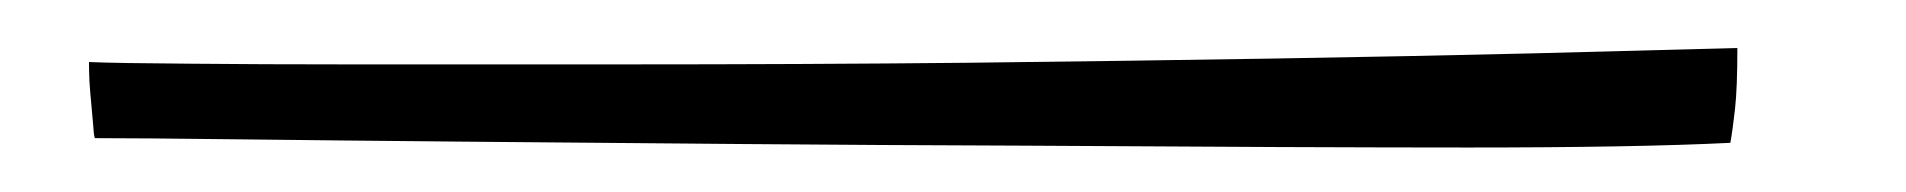

<svg xmlns="http://www.w3.org/2000/svg" viewBox="-20 -30 814 82"><path d="M245 -2.5Q324 -2.5 393.8 -3.2Q463.5 -4 524 -5Q584.5 -6 634.2 -7.2Q684 -8.5 722 -9.5Q722 7.5 721 16.5Q720 25.5 719 31Q699 32 670.8 32.5Q642.5 33 607 33Q575.5 33 525.5 32.8Q475.5 32.5 416 32.2Q356.5 32 295.2 31.5Q234 31 178.5 30.5Q123 30 81.5 29.5Q40 29 20.5 29Q20 27.5 19.8 23.5Q19.5 19.5 19 14.5Q18.5 9.5 18.2 4.8Q18 0 18 -3.5Q30 -3 60.8 -2.8Q91.5 -2.5 128.8 -2.5Q166 -2.5 198.2 -2.5Q230.5 -2.5 245 -2.5Z"/></svg>

Font: Grandstander Thin Thin
Style: Regular
Weight: 250
Version: Version 1.200